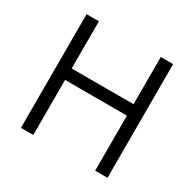

<svg xmlns="http://www.w3.org/2000/svg" viewBox="-154 -862 1034 1024"><g transform="rotate(30 363.5 -350.0)"><path d="M97 0V-700H173V-409.5H554V-700H630V0H554V-339H173V0Z"/></g></svg>

Font: Geologica Roman ExtraLight
Style: Regular
Weight: 250
Designer: Sindre Bremnes, Frode Helland
Foundry: Monokrom Skriftforlag AS
Version: Version 1.010;gftools[0.9.28]